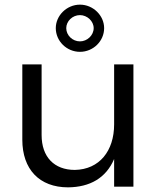

<svg xmlns="http://www.w3.org/2000/svg" viewBox="-20 -803 688 826"><path d="M324 -580C381 -580 428 -626 428 -682C428 -736 381 -783 324 -783C267 -783 220 -736 220 -682C220 -626 267 -580 324 -580ZM324 -738C355 -738 383 -712 383 -682C383 -651 355 -625 324 -625C292 -625 265 -651 265 -682C265 -712 292 -738 324 -738ZM471 -526V-268C471 -154 408 -74 302 -72C213 -72 159 -128 159 -222V-526H76V-202C76 -75 149 3 273 3C367 2 436 -37 471 -119V0H554V-526Z"/></svg>

Font: Juman Normal
Style: Regular
Weight: 300
Designer: Bandar Raffah (Arabic) Julieta Ulanovsky (Latin)
Foundry: Caramella
Version: Version 5.022;PS 005.022;hotconv 1.0.88;makeotf.lib2.5.64775